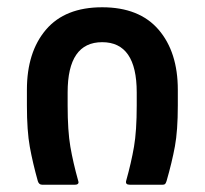

<svg xmlns="http://www.w3.org/2000/svg" viewBox="-20 -508 563 528"><path d="M166 -254V-218Q166 -148 173.5 -104.5Q181 -61 195 -11L196 -7Q196 0 186 0H96Q87 0 84 -10Q70 -60 62 -104Q54 -148 54 -218V-261Q54 -365 106.5 -426.5Q159 -488 261 -488Q363 -488 416 -426.5Q469 -365 469 -261V-218Q469 -149 461 -105.5Q453 -62 438 -10Q436 -4 434 -2Q432 0 427 0H337Q324 0 327 -11Q341 -61 348.5 -104.5Q356 -148 356 -218V-254Q356 -392 261 -392Q166 -392 166 -254Z"/></svg>

Font: Barlow GEO Semi Bold
Style: Regular
Weight: 600
Designer: Jeremy Tribby
Foundry: Tribby Type
Version: Version 1.408